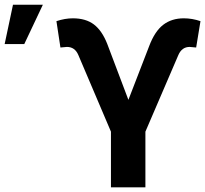

<svg xmlns="http://www.w3.org/2000/svg" viewBox="-205 -802 878 822"><path d="M0 0ZM344.7 -374.5 433.6 -604.5Q457.5 -668 493.7 -695.8Q529.8 -723.6 582 -723.6Q617.7 -723.6 653.3 -711.4L634.8 -598.6L606.9 -601.1Q573.7 -601.1 558.6 -566.4L417.5 -238.3V0H270V-238.3L130.4 -566.4Q115.7 -601.1 81.5 -601.1L53.7 -598.6L36.6 -711.4Q73.2 -723.6 106.9 -723.6Q162.1 -723.6 196.8 -697.5Q231.4 -671.4 253.9 -614.7ZM-149.4 -781.7H-21.5L-101.1 -613.3H-185.1Z"/></svg>

Font: Roboto
Style: Bold
Weight: 700
Designer: Google
Version: Version 2.134; 2016; ttfautohint (v1.6)